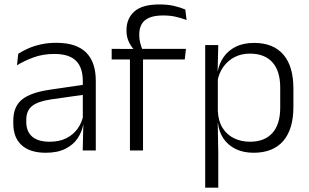

<svg xmlns="http://www.w3.org/2000/svg" viewBox="-20 -696 1428 888"><path d="M362.5 0 365.5 -121.5 363 -131V-288.5V-321Q363 -384 331.2 -415.2Q299.5 -446.5 231.5 -446.5Q178.5 -446.5 135 -430.5Q91.5 -414.5 58.5 -394L64.5 -447.5Q82.5 -459 108 -470.8Q133.5 -482.5 166.8 -490.2Q200 -498 240 -498Q289 -498 323.8 -486Q358.5 -474 380.5 -451Q402.5 -428 412.8 -395.5Q423 -363 423 -322.5V0ZM191.5 10.5Q119 10.5 80.2 -24.5Q41.5 -59.5 41.5 -125V-138Q41.5 -202.5 81.2 -235.2Q121 -268 210 -281L373 -305L376 -259L217.5 -236.5Q155.5 -227.5 128.5 -205.8Q101.5 -184 101.5 -141.5V-132.5Q101.5 -87.5 129 -64Q156.5 -40.5 209.5 -40.5Q255 -40.5 287.2 -57Q319.5 -73.5 339.2 -101.2Q359 -129 365.5 -163.5L377.5 -120.5H365Q359 -86 338.8 -56Q318.5 -26 282.2 -7.8Q246 10.5 191.5 10.5Z M717.5 -675.5Q754.5 -675.5 783.2 -669Q812 -662.5 837 -652L843 -603.5Q817 -613 791.5 -618.8Q766 -624.5 734.5 -624.5Q694 -624.5 669.8 -613.8Q645.5 -603 634.8 -583.5Q624 -564 624 -536V-533.5Q624 -514 628.8 -496.5Q633.5 -479 639 -465L596.5 -462.5V-470.5Q584.5 -483.5 574.8 -505Q565 -526.5 565 -554V-556.5Q565 -610.5 601.5 -643Q638 -675.5 717.5 -675.5ZM581 0V-449.5H641.5V0ZM496.5 -421V-470L604.5 -469.5L628.5 -470H840L834.5 -421Z M1152.5 10.5Q1106 10.5 1070.8 -6.5Q1035.5 -23.5 1014.2 -54.2Q993 -85 988 -126.5H968L987.5 -183Q989.5 -136 1009.5 -104.2Q1029.5 -72.5 1062.5 -56.5Q1095.5 -40.5 1136 -40.5Q1203.5 -40.5 1239.8 -80.8Q1276 -121 1276 -198V-291Q1276 -367.5 1240 -407.8Q1204 -448 1135.5 -448Q1096 -448 1064.8 -431.8Q1033.5 -415.5 1013.2 -387.2Q993 -359 986 -322L969.5 -366.5H987Q994 -403 1014.5 -432.5Q1035 -462 1070.2 -479.8Q1105.5 -497.5 1155.5 -497.5Q1244 -497.5 1290.5 -443.5Q1337 -389.5 1337 -286.5V-202Q1337 -98.5 1290 -44Q1243 10.5 1152.5 10.5ZM929 172V-487.5H989.5L986.5 -366L987.5 -346V-139.5L987 -125.5L989.5 9V172Z"/></svg>

Font: Anek Tamil Medium Light
Style: Regular
Weight: 300
Version: Version 1.003